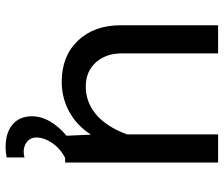

<svg xmlns="http://www.w3.org/2000/svg" viewBox="-77 -513 804 690"><g transform="rotate(90 325.0 -168.0)"><path d="M171.9 -549.8V-204.1Q171.9 -145.5 204.8 -109.9Q237.8 -74.2 291 -74.2Q347.2 -74.2 391.1 -111.1Q435.1 -147.9 462.9 -222.2V-549.8H564V0H546.9Q513.7 17.6 493.9 46.6Q474.1 75.7 474.1 104Q474.1 124.5 489.3 136.7Q504.4 148.9 524.9 148.9Q534.2 148.9 545.9 146V210Q526.4 213.9 509.8 213.9Q456.5 213.9 427.2 188.7Q397.9 163.6 397.9 119.1Q397.9 85 417.5 52.5Q437 20 467.8 -4.9L463.9 -92.8Q430.7 -41.5 381.1 -14.6Q331.5 12.2 273.9 12.2Q181.6 12.2 126.2 -45.9Q70.8 -104 70.8 -199.2V-549.8Z"/></g></svg>

Font: Azeret Mono
Style: Regular
Weight: 400
Designer: Martin Vácha
Foundry: Displaay
Version: Version 1.002